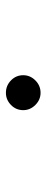

<svg xmlns="http://www.w3.org/2000/svg" viewBox="232 -382 160 665"><g transform="rotate(90 312.5 -49.0)"><path d="M301 11Q276 11 258 -6.5Q240 -24 240 -49Q240 -73 258 -91Q276 -109 301 -109Q325 -109 343 -91Q361 -73 361 -49Q361 -24 343 -6.5Q325 11 301 11Z"/></g></svg>

Font: Inconsolata Expanded Thin
Style: Regular
Weight: 100
Width: 7
Monospace: yes
Designer: Raph Levien, Cyreal, Brenton Simpson
Foundry: Raph Levien, Cyreal, Google
Version: Version 3.100; ttfautohint (v1.8.4.7-5d5b)